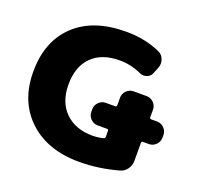

<svg xmlns="http://www.w3.org/2000/svg" viewBox="-129 -885 1089 1040"><g transform="rotate(20 415.5 -365.0)"><path d="M751 -340Q774 -340 791 -323Q808 -306 808 -283V-267Q808 -244 791 -227Q774 -210 751 -210H717Q708 -210 708 -201V-97Q708 -71 693 -50Q678 -29 654 -22Q540 10 428 10Q245 10 136.5 -92Q28 -194 28 -365Q28 -540 133.5 -640Q239 -740 428 -740Q541 -740 628 -699Q650 -689 658.5 -664.5Q667 -640 658 -617L643 -580Q635 -560 614.5 -552.5Q594 -545 574 -554Q514 -582 448 -582Q345 -582 288 -525Q231 -468 231 -365Q231 -263 290 -205.5Q349 -148 448 -148Q478 -148 510 -156Q518 -158 518 -167V-201Q518 -210 509 -210H455Q432 -210 415 -227Q398 -244 398 -267V-283Q398 -306 415 -323Q432 -340 455 -340H509Q518 -340 518 -349V-393Q518 -416 535 -433Q552 -450 575 -450H651Q674 -450 691 -433Q708 -416 708 -393V-349Q708 -340 717 -340Z"/></g></svg>

Font: Rounded Mplus 1c Black
Style: Regular
Weight: 900
Version: Version 1.059.20150529